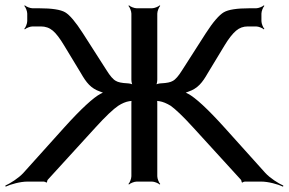

<svg xmlns="http://www.w3.org/2000/svg" viewBox="-64 -680 1081 719"><path d="M413 -368C392 -369 378 -372 370 -377C360 -382 348 -396 335 -417L246 -556C219 -598 197 -624 180 -634C163 -644 130 -649 83 -649H58C49 -649 34 -655 29 -660L27 -658C32 -653 38 -638 38 -629V-601C38 -592 32 -577 27 -572L29 -570C34 -575 49 -581 58 -581H89C106 -581 121 -576 134 -565C147 -554 161 -535 176 -510L239 -406C259 -371 276 -349 311 -337C316 -335 326 -331 330 -331V-335C325 -335 318 -332 313 -329C286 -315 240 -273 176 -202L24 -33C6 -13 -26 7 -44 15L-43 19C-24 10 12 0 39 0H100C103 0 108 2 109 4L112 2C112 1 113 -5 115 -7L293 -202C332 -245 361 -272 379 -284C393 -293 407 -299 420 -301C424 -301 431 -302 433 -305L430 -307C428 -305 428 -297 428 -293V-20C428 -11 422 4 417 9L419 11C424 6 439 0 448 0H505C514 0 529 6 534 11L536 9C531 4 525 -11 525 -20V-293C525 -297 525 -305 523 -307L520 -305C522 -302 529 -301 533 -301C546 -299 560 -293 575 -284C592 -272 621 -245 660 -202L838 -7C840 -5 841 1 841 2L844 4C845 2 850 0 853 0H914C941 0 977 10 996 19L997 15C979 7 947 -13 929 -33L777 -202C713 -273 667 -315 640 -329C635 -332 628 -335 623 -335V-331C627 -331 637 -335 642 -337C677 -349 694 -371 714 -406L777 -510C792 -535 807 -554 820 -565C833 -576 847 -581 864 -581H895C904 -581 919 -575 924 -570L926 -572C921 -577 915 -592 915 -601V-629C915 -638 921 -653 926 -658L924 -660C919 -655 904 -649 895 -649H870C823 -649 791 -644 774 -634C757 -624 734 -598 707 -556L618 -417C605 -396 593 -382 583 -377C575 -372 561 -369 540 -368C533 -368 520 -365 516 -361L519 -359C523 -362 525 -375 525 -382V-629C525 -638 531 -653 536 -658L534 -660C529 -655 514 -649 505 -649H448C439 -649 424 -655 419 -660L417 -658C422 -653 428 -638 428 -629V-382C428 -375 430 -362 434 -359L437 -361C433 -365 420 -368 413 -368Z"/></svg>

Font: Gamestation Storm
Style: Regular
Weight: 400
Designer: Jonas Hecksher
Foundry: Jonas Hecksher, Playtypeª, e-types AS
Version: Version 1.003